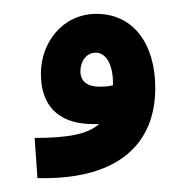

<svg xmlns="http://www.w3.org/2000/svg" viewBox="-20 -255 252 277"><path d="M34 2H44C149 2 204 -46 204 -128C204 -191 173 -235 119 -235C70 -235 39 -193 39 -149C39 -93 75 -76 114 -76C117 -76 120 -76 123 -76C106 -61 76 -56 30 -56ZM96 -152C96 -167 105 -179 118 -179C133 -179 143 -162 143 -135V-132C136 -130 129 -130 123 -130C107 -130 96 -137 96 -152Z"/></svg>

Font: Noto Sans Arabic UI XBd
Style: Regular
Weight: 800
Designer: Monotype Design Team, Nadine Chahine and Nizar Qandah
Foundry: Monotype Imaging Inc.
Version: Version 2.010